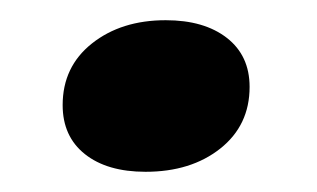

<svg xmlns="http://www.w3.org/2000/svg" viewBox="-20 -289 314 190"><path d="M42 -185Q42 -223 71 -246Q100 -269 144 -269Q182 -269 204.5 -251.5Q227 -234 227 -203Q227 -165 198 -142Q169 -119 124 -119Q86 -119 64 -136.5Q42 -154 42 -185Z"/></svg>

Font: Unna
Style: Bold Italic
Weight: 700
Italic angle: -8.05°
Designer: Jorge de Buen Unna
Foundry: Omnibus-Type
Version: Version 2.008